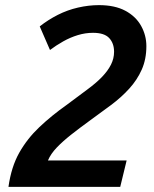

<svg xmlns="http://www.w3.org/2000/svg" viewBox="-20 -729 600 749"><path d="M13 0Q24 -78 55 -133Q86 -188 133.5 -233Q181 -278 239 -319Q284 -353 319.5 -379Q355 -405 378 -429Q401 -453 413 -477Q425 -501 425 -527Q425 -560 406 -580.5Q387 -601 343 -601Q313 -601 283.5 -592Q254 -583 226.5 -567.5Q199 -552 175 -534L135 -626Q168 -652 205.5 -671Q243 -690 284.5 -699.5Q326 -709 366 -709Q428 -709 469 -687Q510 -665 530.5 -628Q551 -591 551 -549Q551 -498 533 -457.5Q515 -417 484 -383Q453 -349 413.5 -319.5Q374 -290 331 -259Q291 -230 258 -204Q225 -178 201.5 -153.5Q178 -129 167 -103H474L449 0Z"/></svg>

Font: Ubuntu Sans Mono SemiBold
Style: Italic
Weight: 600
Italic angle: -13.5°
Monospace: yes
Designer: Dalton Maag Ltd
Foundry: Dalton Maag Ltd
Version: Version 1.006